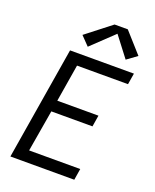

<svg xmlns="http://www.w3.org/2000/svg" viewBox="-175 -1076 949 1175"><g transform="rotate(20 300.0 -488.5)"><path d="M40 0 161 -735H577L565 -662H233L193 -419H461L449 -345H181L135 -74H468L456 0ZM255 -793 200 -850 363 -977H449L566 -846L500 -798L399 -930Z"/></g></svg>

Font: Iosevka SS04 Extended Oblique
Style: Regular
Weight: 400
Width: 7
Italic angle: -9°
Monospace: yes
Designer: Belleve Invis
Foundry: Belleve Invis
Version: Version 19.0.0; ttfautohint (v1.8.4)